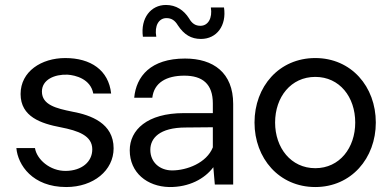

<svg xmlns="http://www.w3.org/2000/svg" viewBox="-20 -744 1576 774"><path d="M247 10C357 10 438 -57 438 -146C438 -247 347 -280 271 -294C207 -307 149 -321 149 -375C149 -423 200 -445 252 -443C284 -441 345 -426 356 -367H428C418 -461 346 -510 243 -510C147 -510 63 -456 63 -365C63 -273 146 -246 224 -231C296 -217 352 -197 352 -142C352 -91 309 -56 246 -55C181 -54 128 -102 121 -147H46C52 -79 111 10 247 10Z M556 -596H610C602 -640 620 -671 651 -671C671 -671 685 -662 697 -642C722 -604 751 -587 790 -587C854 -587 894 -641 883 -714H830C837 -671 819 -640 788 -640C768 -640 754 -649 742 -670C721 -703 690 -724 649 -724C588 -724 546 -671 556 -596ZM662 10C742 11 805 -23 840 -70L846 0H920V-325C920 -451 840 -508 726 -508C587 -508 529 -436 521 -350H594C601 -411 651 -439 723 -439C796 -439 838 -406 838 -327V-288H721C573 -288 503 -220 503 -138C503 -48 573 8 662 10ZM674 -57C625 -57 586 -89 586 -140C586 -186 622 -230 729 -230L838 -231V-150C813 -87 733 -57 674 -57Z M1251 10C1396 10 1495 -106 1495 -250C1495 -395 1396 -510 1251 -510C1105 -510 1006 -395 1006 -250C1006 -106 1105 10 1251 10ZM1251 -66C1153 -66 1089 -148 1089 -250C1089 -353 1153 -434 1251 -434C1349 -434 1412 -353 1412 -250C1412 -148 1349 -66 1251 -66Z"/></svg>

Font: Oakes
Style: Regular
Weight: 400
Designer: Samuel Oakes
Foundry: Samuel Oakes
Version: Version 1.003;PS 001.003;hotconv 1.0.88;makeotf.lib2.5.64775